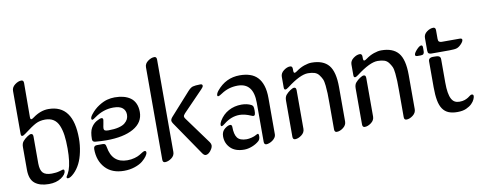

<svg xmlns="http://www.w3.org/2000/svg" viewBox="-64 -1056 3449 1376"><g transform="rotate(-10 1660.0 -367.5)"><path d="M173.8 -474.1Q230 -515.1 287.1 -515.1Q466.8 -515.1 466.8 -269Q466.8 -221.7 456.8 -173.1Q446.8 -124.5 429.2 -89.8Q410.6 -52.7 384 -27.3Q357.4 -2 340.8 -2Q331.1 -2 331.1 -11.2Q331.1 -14.2 334.2 -18.8Q337.4 -23.4 343.3 -33.7Q349.1 -43.9 354 -57.1Q374 -111.8 374 -212.9Q374 -269 368.4 -309.6Q362.8 -350.1 349.4 -381.6Q335.9 -413.1 311.5 -429Q287.1 -444.8 251 -444.8Q211.9 -444.8 182.1 -429.4Q152.3 -414.1 94.7 -370.1Q79.1 -357.9 70.3 -357.9Q60.5 -357.9 60.5 -373.5V-687Q60.5 -713.4 84.7 -731.7Q108.9 -750 131.3 -750Q148.4 -750 148.4 -729L147 -481.9Q147 -464.4 154.8 -464.4Q161.1 -464.4 173.8 -474.1ZM231.9 -55.2Q264.2 -55.2 288.8 -62.5Q313.5 -69.8 314.5 -69.8Q324.7 -69.8 324.7 -59.1Q324.7 -33.2 288.8 -9Q252.9 15.1 198.7 15.1Q133.3 15.1 96.9 -14.2Q60.5 -43.5 60.5 -113.3V-278.8Q60.5 -305.2 74.2 -320.8Q87.4 -335.9 105.5 -348.1Q123.5 -360.4 133.3 -360.4Q148.4 -360.4 148.4 -339.4V-143.1Q148.9 -95.2 167.7 -75.2Q186.5 -55.2 231.9 -55.2Z M652.3 -311Q652.3 -297.4 660.9 -293.7Q669.4 -290 686 -290Q728.5 -290 758.8 -297.4Q789.1 -304.7 805.2 -317.9Q821.3 -331.1 828.4 -345.7Q835.4 -360.4 835.4 -377.9Q835.4 -408.2 814.5 -426.5Q793.5 -444.8 747.1 -444.8Q674.3 -444.8 610.4 -398.9Q591.3 -384.8 586.4 -384.8Q578.1 -384.8 578.1 -394Q578.1 -406.2 592.3 -423.8Q618.7 -457.5 652.3 -479Q686 -500.5 713.9 -507.8Q741.7 -515.1 769 -515.1Q804.2 -515.1 832.5 -507.8Q860.8 -500.5 882.8 -485.1Q904.8 -469.7 917 -443.1Q929.2 -416.5 929.2 -380.9Q929.2 -304.7 856.7 -263.4Q784.2 -222.2 658.7 -222.2Q623.5 -222.2 579.1 -226.1Q557.1 -227.5 557.1 -247.6Q557.1 -301.8 572.8 -328.9Q588.4 -356 613.3 -370.6Q637.7 -384.8 650.4 -384.8Q662.1 -384.8 662.1 -370.1Q662.1 -364.3 657.2 -341.6Q652.3 -318.8 652.3 -311ZM561 -174.8Q561 -200.2 584.5 -200.2H626.5Q639.2 -200.2 644.3 -195.3Q649.4 -190.4 652.3 -173.8Q671.4 -55.2 782.2 -55.2Q810.1 -55.2 834.5 -62Q858.9 -68.8 872.3 -77.1Q885.7 -85.4 897.2 -92.3Q908.7 -99.1 914.1 -99.1Q925.3 -99.1 925.3 -86.9Q925.3 -76.7 914.1 -60.5Q902.8 -44.4 882.1 -27.1Q861.3 -9.8 825 2.7Q788.6 15.1 746.1 15.1Q658.2 15.1 609.6 -37.8Q561 -90.8 561 -174.8Z M1028.3 -16.1V-688.5Q1028.3 -714.8 1052.5 -732.4Q1076.7 -750 1099.1 -750Q1116.2 -750 1116.2 -729V-56.6Q1116.2 -29.8 1092.3 -12.5Q1068.4 4.9 1045.4 4.9Q1028.3 4.9 1028.3 -16.1ZM1386.7 -30.8Q1365.7 4.9 1340.8 4.9Q1329.1 4.9 1316.9 -13.2L1148.9 -258.8Q1140.6 -271.5 1140.6 -279.3Q1140.6 -291.5 1153.8 -306.2L1297.9 -466.8Q1318.4 -489.7 1335 -494.6Q1351.6 -499.5 1390.6 -500Q1405.8 -500 1405.8 -487.8Q1405.8 -479 1391.6 -464.8L1246.6 -314.9Q1234.9 -302.2 1234.9 -293.5Q1234.9 -286.1 1243.2 -275.4L1385.7 -80.1Q1394.5 -66.9 1394.5 -56.2Q1394.5 -43.9 1386.7 -30.8Z M1679.2 -515.1Q1720.2 -515.1 1752.9 -504.4Q1785.6 -493.7 1808.1 -470Q1830.6 -446.3 1842.5 -408.9Q1854.5 -371.6 1854.5 -318.8V-54.2Q1854.5 -42 1846.9 -31.2Q1839.4 -20.5 1828.4 -12.5Q1817.4 -4.4 1804.9 0.2Q1792.5 4.9 1783.2 4.9Q1766.1 4.9 1766.1 -16.1V-300.8Q1766.1 -444.8 1651.9 -444.8Q1585.4 -444.8 1531.2 -408.2Q1509.8 -394 1503.4 -394Q1496.1 -394 1496.1 -401.9Q1496.1 -415.5 1511.2 -434.1Q1577.6 -515.1 1679.2 -515.1ZM1729 -27.3Q1708.5 -8.8 1678.2 3.2Q1647.9 15.1 1620.1 15.1Q1555.2 15.1 1520.8 -19.3Q1486.3 -53.7 1486.3 -104Q1486.3 -140.1 1511.2 -159.2Q1533.7 -176.8 1550.3 -176.8Q1555.7 -176.8 1559.6 -172.9Q1563.5 -168.9 1563.5 -161.1Q1563.5 -105.5 1582.5 -80.3Q1601.6 -55.2 1650.4 -55.2Q1665 -55.2 1686 -60.3Q1707 -65.4 1721.7 -74.2Q1730.5 -79.6 1734.9 -79.6Q1741.7 -79.6 1741.7 -61.5Q1741.7 -39.1 1729 -27.3ZM1725.1 -291Q1734.4 -286.1 1737.8 -278.1Q1741.2 -270 1741.2 -248Q1741.2 -228.5 1738 -220Q1734.9 -211.4 1726.6 -211.4Q1721.2 -211.4 1711.4 -215.8Q1665.5 -235.8 1628.4 -235.8Q1568.4 -235.8 1514.2 -192.4Q1497.1 -178.7 1491.2 -178.7Q1483.4 -178.7 1483.4 -187.5Q1483.4 -201.2 1493.2 -217.3Q1519 -260.7 1561.3 -283.4Q1603.5 -306.2 1655.3 -306.2Q1694.8 -306.2 1725.1 -291Z M1975.1 -16.1V-278.8Q1975.1 -306.2 1988.3 -320.8Q2001.5 -335.9 2019.5 -347.9Q2037.6 -359.9 2047.9 -359.9Q2063 -359.9 2063 -338.9V-58.1Q2063 -31.2 2038.8 -13.2Q2014.6 4.9 1992.2 4.9Q1975.1 4.9 1975.1 -16.1ZM2089.8 -473.6Q2117.7 -494.1 2147.9 -504.6Q2178.2 -515.1 2202.1 -515.1Q2287.1 -515.1 2326.7 -467.5Q2366.2 -419.9 2366.2 -308.1V-58.1Q2366.2 -31.7 2342.3 -13.4Q2318.4 4.9 2295.4 4.9Q2278.3 4.9 2278.3 -16.1V-209Q2278.3 -254.9 2277.6 -278.3Q2276.9 -301.8 2273.7 -334.5Q2270.5 -367.2 2263.2 -383.1Q2255.9 -398.9 2243.4 -415.5Q2231 -432.1 2210.9 -438.5Q2190.9 -444.8 2163.1 -444.8Q2106.9 -444.8 2009.3 -370.1Q1993.7 -357.9 1984.9 -357.9Q1975.1 -357.9 1975.1 -374.5V-452.1Q1975.1 -478.5 1999.3 -496.8Q2023.4 -515.1 2045.9 -515.1Q2063 -515.1 2063 -494.1V-481.9Q2063 -464.4 2070.8 -464.4Q2077.6 -464.4 2089.8 -473.6Z M2481.9 -16.1V-278.8Q2481.9 -306.2 2495.1 -320.8Q2508.3 -335.9 2526.4 -347.9Q2544.4 -359.9 2554.7 -359.9Q2569.8 -359.9 2569.8 -338.9V-58.1Q2569.8 -31.2 2545.7 -13.2Q2521.5 4.9 2499 4.9Q2481.9 4.9 2481.9 -16.1ZM2596.7 -473.6Q2624.5 -494.1 2654.8 -504.6Q2685.1 -515.1 2709 -515.1Q2793.9 -515.1 2833.5 -467.5Q2873 -419.9 2873 -308.1V-58.1Q2873 -31.7 2849.1 -13.4Q2825.2 4.9 2802.2 4.9Q2785.2 4.9 2785.2 -16.1V-209Q2785.2 -254.9 2784.4 -278.3Q2783.7 -301.8 2780.5 -334.5Q2777.3 -367.2 2770 -383.1Q2762.7 -398.9 2750.2 -415.5Q2737.8 -432.1 2717.8 -438.5Q2697.8 -444.8 2669.9 -444.8Q2613.8 -444.8 2516.1 -370.1Q2500.5 -357.9 2491.7 -357.9Q2481.9 -357.9 2481.9 -374.5V-452.1Q2481.9 -478.5 2506.1 -496.8Q2530.3 -515.1 2552.7 -515.1Q2569.8 -515.1 2569.8 -494.1V-481.9Q2569.8 -464.4 2577.6 -464.4Q2584.5 -464.4 2596.7 -473.6Z M3121.6 -377.9V-207Q3121.6 -165 3126.5 -136Q3131.3 -106.9 3140.9 -88.9Q3150.4 -70.8 3164.8 -63Q3179.2 -55.2 3198.7 -55.2Q3221.7 -55.2 3237.1 -60.8Q3252.4 -66.4 3262.7 -73Q3272.9 -79.6 3279.8 -85.2Q3286.6 -90.8 3293.5 -90.8Q3299.8 -90.8 3302.7 -87.2Q3305.7 -83.5 3305.7 -77.6Q3305.7 -69.3 3299.1 -54Q3292.5 -38.6 3276.9 -23.2Q3261.2 -7.8 3235.6 3.7Q3210 15.1 3171.4 15.1Q3133.8 15.1 3107.7 4.4Q3081.5 -6.3 3064.9 -30.5Q3048.3 -54.7 3041 -93.5Q3033.7 -132.3 3033.7 -189V-377.9Q3033.7 -388.7 3038.3 -394.3Q3043 -399.9 3050 -402.3Q3057.1 -404.8 3064.7 -404.8Q3072.3 -404.8 3078.1 -404.8Q3086.9 -404.8 3095 -404.1Q3103 -403.3 3108.9 -400.6Q3114.7 -397.9 3118.2 -392.6Q3121.6 -387.2 3121.6 -377.9ZM3008.3 -483.9V-456.1Q3008.3 -443.8 3002.9 -437Q2997.6 -430.2 2982.4 -430.2H2959.5Q2942.4 -430.2 2942.4 -440.9Q2942.4 -454.1 2963.6 -477.1Q2984.9 -500 2997.6 -500Q3008.3 -500 3008.3 -483.9ZM3121.6 -588.9V-525.9Q3121.6 -510.7 3128.4 -505.4Q3135.3 -500 3147.5 -500H3278.3Q3295.4 -500 3295.4 -488.8Q3295.4 -477.1 3279.1 -459.5Q3262.7 -441.9 3246.6 -436Q3231 -430.2 3190.4 -430.2H3059.6Q3047.4 -430.2 3040.5 -435.5Q3033.7 -440.9 3033.7 -456.1V-548.3Q3033.7 -575.2 3057.6 -592.5Q3081.5 -609.9 3104.5 -609.9Q3121.6 -609.9 3121.6 -588.9Z"/></g></svg>

Font: SirinStencil
Style: Regular
Weight: 400
Designer: Olga Karpushina (okarpush@gmail.com)
Foundry: Cyreal (www.cyreal.org)
Version: Version 1.002